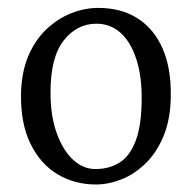

<svg xmlns="http://www.w3.org/2000/svg" viewBox="-20 -828 498 498"><path d="M229 -349.5Q173.5 -349.5 129.2 -376Q85 -402.5 59.2 -454.8Q33.5 -507 34.5 -583.5Q35.5 -640.5 53.5 -682.8Q71.5 -725 100.8 -752.5Q130 -780 165 -793.8Q200 -807.5 234.5 -807.5Q295 -807.5 337.2 -780.2Q379.5 -753 401.8 -702Q424 -651 423 -580Q422.5 -520 404.8 -476.5Q387 -433 358.2 -404.8Q329.5 -376.5 295.5 -363Q261.5 -349.5 229 -349.5ZM227.5 -389.5Q263 -389.5 290 -406.2Q317 -423 332.2 -463.5Q347.5 -504 347.5 -574.5Q347.5 -632.5 333.2 -675.8Q319 -719 292.8 -742.8Q266.5 -766.5 230 -766.5Q179.5 -766.5 145.2 -723Q111 -679.5 111 -588Q111 -527.5 127 -483Q143 -438.5 169.2 -414Q195.5 -389.5 227.5 -389.5Z"/></svg>

Font: Merriweather 28pt Light
Style: Regular
Weight: 300
Version: Version 2.100